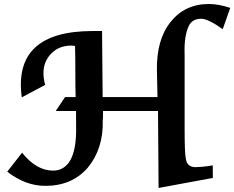

<svg xmlns="http://www.w3.org/2000/svg" viewBox="-20 -905 1156 947"><path d="M254.9 -357.4 300.8 -426.3H353Q352.1 -459.5 351.8 -490.5Q351.6 -521.5 351.6 -552.2Q351.6 -583 351.3 -614Q351.1 -645 350.1 -678.2Q344.7 -678.7 339.8 -679.4Q335 -680.2 332.5 -680.2Q296.4 -680.2 269.3 -667.2Q242.2 -654.3 221.7 -628.4Q201.7 -601.6 196.5 -570.8Q191.4 -540 198.7 -502.9L202.6 -486.3L87.4 -424.8Q43 -752 438 -752H483.4L486.3 -426.3H756.8L753.9 -560.5Q752.9 -633.8 769.3 -692.6Q785.6 -751.5 820.8 -795.9Q891.1 -885.3 1010.7 -885.3Q1057.1 -885.3 1115.7 -866.2L1078.6 -761.2Q1005.9 -812.5 972.7 -812.5Q950.7 -812.5 934.8 -803.5Q918.9 -794.4 910.6 -775.4Q900.4 -754.9 894.5 -720Q888.7 -685.1 890.6 -632.8V-269Q890.6 -210 892.1 -171.6Q893.6 -133.3 897.5 -116.7Q905.3 -80.6 944.3 -80.6Q957 -80.6 978.5 -82.5Q1000 -84.5 1029.3 -89.4L1029.8 -27.3L762.2 22L759.3 -357.4H488.3Q487.8 -346.2 488 -334.7Q488.3 -323.2 486.8 -312Q488.8 -241.2 469.7 -182.1Q450.7 -123 412.6 -77.6Q373.5 -32.7 321.3 -10.5Q269 11.7 204.1 11.7Q154.3 11.7 107.9 -5.6Q61.5 -22.9 15.6 -58.1L88.9 -151.9Q159.2 -63.5 241.7 -63.5Q270 -63.5 291.3 -76.7Q312.5 -89.8 326.7 -114.7Q340.8 -139.6 347.9 -175.8Q355 -211.9 355.5 -258.3L355 -357.4Z"/></svg>

Font: IranNastaliq
Style: Regular
Weight: 400
Designer: Hossein Zahedi
Version: Version 1.5